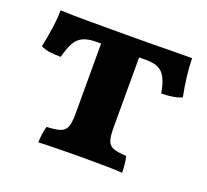

<svg xmlns="http://www.w3.org/2000/svg" viewBox="-88 -566 728 675"><g transform="rotate(20 276.0 -228.5)"><path d="M116.2 3Q116.2 -10.1 118.7 -27.6Q121.3 -45.1 124.8 -57.8Q156.5 -59.3 173.9 -64.5Q191.3 -69.8 198.1 -85.6Q204.9 -101.5 204.9 -134.8V-418.7H347.1V-134.8Q347.1 -103 352.9 -86.9Q358.7 -70.8 375 -65Q391.3 -59.3 422.5 -57.8Q426.1 -45.6 427.8 -28.4Q429.6 -11.1 429.6 3Q406.7 1 368.3 0.5Q330 0 284.2 0Q253.8 0 221.4 0.5Q188.9 1 161.1 1.5Q133.2 2 116.2 3ZM87.5 -306.3Q65.7 -306.3 47.4 -308.6Q29 -310.8 12.4 -318.9Q20.4 -354.3 25.8 -392.8Q31.1 -431.3 31.1 -460Q55.3 -459 80 -458.5Q104.8 -458 133.3 -458Q161.8 -458 197.4 -458Q233.1 -458 279 -458Q334.3 -458 377.4 -458.5Q420.4 -459 456.2 -459.5Q491.9 -460 523.2 -460Q523.2 -431.9 527.6 -394.8Q531.9 -357.8 539.6 -319.4Q524.4 -312.4 505.1 -309.4Q485.8 -306.3 463.5 -306.3Q454.8 -357.9 435.8 -378.4Q416.8 -398.8 374.9 -398.8H186.6Q155.9 -398.8 136.8 -389.6Q117.8 -380.4 106.9 -360.1Q96.1 -339.9 87.5 -306.3Z"/></g></svg>

Font: Vollkorn
Style: Regular
Weight: 400
Designer: Friedrich Althausen
Foundry: Friedrich Althausen
Version: Version 5.001